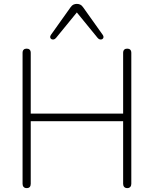

<svg xmlns="http://www.w3.org/2000/svg" viewBox="-20 -961 791 987"><path d="M117 6Q107 6 101.5 0Q96 -6 96 -16V-689Q96 -700 101.5 -705.5Q107 -711 117 -711Q127 -711 132.5 -705.5Q138 -700 138 -689V-377H613V-689Q613 -700 618.5 -705.5Q624 -711 634 -711Q644 -711 649.5 -705.5Q655 -700 655 -689V-16Q655 -6 649.5 0Q644 6 634 6Q624 6 618.5 0Q613 -6 613 -16V-338H138V-16Q138 -6 133 0Q128 6 117 6ZM268 -766Q262 -759 255.5 -758Q249 -757 244 -760Q239 -763 238 -769Q237 -775 242 -782L343 -924Q350 -934 358 -937.5Q366 -941 375 -941Q384 -941 392 -937.5Q400 -934 407 -924L508 -782Q513 -775 512 -769Q511 -763 506 -760Q501 -757 494.5 -758Q488 -759 482 -766L375 -897Z"/></svg>

Font: Nunito ExtraLight ExtraLight
Style: Regular
Weight: 250
Version: Version 3.602